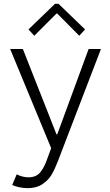

<svg xmlns="http://www.w3.org/2000/svg" viewBox="-20 -771 574 1004"><path d="M43.9 196.3 67.4 140.6Q80.6 147.9 97.4 152.1Q114.3 156.2 128.9 156.2Q169.4 156.2 190.7 129.9Q211.9 103.5 225.6 63.5L247.6 3.9L33.2 -514.6H99.6L227.5 -190.4L275.4 -68.4H279.3L443.4 -514.6H507.8L280.3 78.1Q265.1 117.2 248.3 144.8Q231.4 172.4 200.9 192.6Q170.4 212.9 124 212.9Q101.6 212.9 78.9 207.8Q56.2 202.6 43.9 196.3ZM128.9 -617.2 267.6 -751H286.1L424.8 -617.2L394.5 -584L279.3 -700.2H275.4L159.2 -584Z"/></svg>

Font: Reddit Sans Chocolate Light
Style: Regular
Weight: 300
Designer: Stephen Hutchings
Foundry: Reddit
Version: Version 1.013